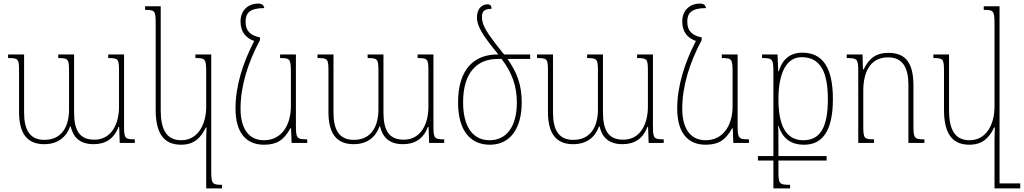

<svg xmlns="http://www.w3.org/2000/svg" viewBox="-20 -795 5695 1068"><path d="M582 -492V-472C639 -472 642 -467 642 -397V-201C642 -104 599 -18 505 -18C423 -18 392 -69 392 -170V-492H304V-472C360 -472 364 -467 364 -397V-186C364 -93 325 -17 227 -17C146 -17 114 -72 114 -170V-492H25V-472C82 -472 86 -468 86 -399V-172C86 -54 130 7 226 7C303 7 349 -33 370 -92H373C387 -34 421 7 501 7C566 7 615 -23 639 -89H643L646 0H730V-20C674 -20 670 -26 670 -96V-492Z M1127 253H1215V233C1161 233 1155 228 1155 156V-492H1067V-472C1122 -472 1127 -468 1127 -392V-202C1127 -104 1082 -15 988 -15C903 -15 874 -80 874 -182V-760H787V-740C841 -740 846 -736 846 -666V-184C846 -49 894 10 987 10C1062 10 1098 -30 1125 -86H1129C1128 -61 1127 -34 1127 -8Z M1448 10C1519 10 1559 -15 1595 -81H1599L1602 0H1689V-20C1631 -20 1626 -25 1626 -97V-492H1538V-472C1593 -472 1598 -468 1598 -392V-202C1598 -110 1554 -15 1448 -15C1360 -15 1318 -85 1318 -190C1318 -314 1357 -442 1426 -572V-587C1377 -597 1346 -619 1346 -675C1346 -722 1369 -750 1450 -750C1447 -767 1438 -775 1416 -775C1360 -775 1318 -737 1318 -676C1318 -616 1348 -584 1394 -567C1331 -446 1290 -316 1290 -192C1290 -54 1351 10 1448 10Z M2303 -492V-472C2360 -472 2363 -467 2363 -397V-201C2363 -104 2320 -18 2226 -18C2144 -18 2113 -69 2113 -170V-492H2025V-472C2081 -472 2085 -467 2085 -397V-186C2085 -93 2046 -17 1948 -17C1867 -17 1835 -72 1835 -170V-492H1746V-472C1803 -472 1807 -468 1807 -399V-172C1807 -54 1851 7 1947 7C2024 7 2070 -33 2091 -92H2094C2108 -34 2142 7 2222 7C2287 7 2336 -23 2360 -89H2364L2367 0H2451V-20C2395 -20 2391 -26 2391 -96V-492Z M2705 10C2817 10 2882 -79 2882 -225C2882 -321 2858 -389 2803 -467H2929V-492H2784C2764 -517 2743 -542 2712 -585C2669 -644 2661 -673 2661 -700C2661 -726 2668 -746 2714 -746C2714 -765 2706 -771 2692 -771C2657 -771 2633 -743 2633 -698C2633 -673 2641 -638 2690 -571C2706 -550 2726 -523 2752 -492H2746C2618 -492 2528 -410 2528 -226C2528 -68 2596 10 2705 10ZM2703 -15C2611 -15 2556 -89 2556 -226C2556 -393 2635 -467 2747 -467H2770C2828 -392 2855 -315 2855 -226C2855 -92 2799 -15 2703 -15Z M3524 -492V-472C3581 -472 3584 -467 3584 -397V-201C3584 -104 3541 -18 3447 -18C3365 -18 3334 -69 3334 -170V-492H3246V-472C3302 -472 3306 -467 3306 -397V-186C3306 -93 3267 -17 3169 -17C3088 -17 3056 -72 3056 -170V-492H2967V-472C3024 -472 3028 -468 3028 -399V-172C3028 -54 3072 7 3168 7C3245 7 3291 -33 3312 -92H3315C3329 -34 3363 7 3443 7C3508 7 3557 -23 3581 -89H3585L3588 0H3672V-20C3616 -20 3612 -26 3612 -96V-492Z M3905 10C3976 10 4016 -15 4052 -81H4056L4059 0H4146V-20C4088 -20 4083 -25 4083 -97V-492H3995V-472C4050 -472 4055 -468 4055 -392V-202C4055 -110 4011 -15 3905 -15C3817 -15 3775 -85 3775 -190C3775 -314 3814 -442 3883 -572V-587C3834 -597 3803 -619 3803 -675C3803 -722 3826 -750 3907 -750C3904 -767 3895 -775 3873 -775C3817 -775 3775 -737 3775 -676C3775 -616 3805 -584 3851 -567C3788 -446 3747 -316 3747 -192C3747 -54 3808 10 3905 10Z M4196 98H4282V253H4375V233C4314 233 4310 228 4310 155V98H4578V73H4310V31C4310 -33 4310 -78 4308 -96H4310C4332 -30 4373 10 4453 10C4555 10 4613 -67 4613 -244C4613 -419 4556 -502 4443 -502C4373 -502 4332 -464 4311 -397H4309L4305 -492H4219V-472C4276 -472 4282 -467 4282 -397V73H4196ZM4449 -15C4379 -15 4310 -56 4310 -243C4310 -382 4351 -477 4439 -477C4541 -477 4585 -399 4585 -243C4585 -86 4542 -15 4449 -15Z M5122 -20C5067 -20 5061 -25 5061 -95V-318C5061 -443 5020 -501 4921 -501C4856 -501 4816 -474 4784 -409H4780L4778 -492H4690V-472C4749 -472 4754 -467 4754 -398V0H4842V-20C4787 -20 4782 -24 4782 -95V-290C4782 -395 4821 -476 4920 -476C5004 -476 5033 -414 5033 -324V0H5122Z M5372 10C5447 10 5483 -30 5510 -86H5514C5513 -61 5512 -36 5512 -11V253H5655V225H5540V-760H5452V-740C5507 -740 5512 -736 5512 -660V-202C5512 -104 5467 -15 5373 -15C5288 -15 5259 -80 5259 -182V-492H5172V-472C5226 -472 5231 -468 5231 -398V-184C5231 -49 5279 10 5372 10Z"/></svg>

Font: Noto Serif Armenian SemiCondensed Thin
Style: Regular
Weight: 100
Width: 4
Designer: Monotype Design Team
Foundry: Monotype Imaging Inc.
Version: Version 2.008